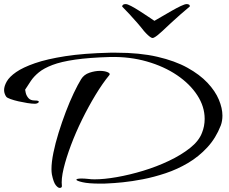

<svg xmlns="http://www.w3.org/2000/svg" viewBox="-82 -833 1120 940"><path d="M832 -813Q838 -813 843 -810.5Q848 -808 847 -801Q829 -786 804 -764.5Q779 -743 755 -720.5Q731 -698 713 -681Q700 -669 690 -661Q680 -653 672 -649Q670 -648 668 -647.5Q666 -647 664 -647Q662 -647 658 -649Q644 -657 623 -681Q610 -698 590.5 -720.5Q571 -743 551 -764.5Q531 -786 516 -801Q517 -813 533 -813Q542 -813 560 -803.5Q578 -794 600 -780Q622 -766 642 -752.5Q662 -739 674 -731Q688 -739 711 -752.5Q734 -766 758.5 -780Q783 -794 803 -803.5Q823 -813 832 -813ZM409 66Q351 66 321.5 59Q292 52 292 47Q292 41 318 41Q325 41 332.5 41.5Q340 42 350 43Q357 44 365 44.5Q373 45 381 45Q428 45 490.5 34Q553 23 619 3Q685 -17 745 -45.5Q805 -74 848.5 -108.5Q892 -143 907 -183Q920 -215 920 -251Q920 -311 884 -366.5Q848 -422 784.5 -465Q721 -508 637 -532Q553 -556 458 -554Q354 -551 285.5 -541Q217 -531 175 -515Q133 -499 108.5 -479Q84 -459 69.5 -437.5Q55 -416 41 -394Q41 -392 44 -378.5Q47 -365 57 -353Q67 -341 88 -341Q108 -341 108 -335Q108 -331 102 -328Q96 -325 89 -325Q74 -325 52 -328.5Q30 -332 8 -337Q-14 -342 -30.5 -348Q-47 -354 -51 -359Q-55 -364 -58.5 -373Q-62 -382 -62 -392Q-62 -411 -49 -434Q-36 -457 -3 -480Q30 -503 89 -523.5Q148 -544 238 -558Q328 -572 457 -575H488Q602 -575 688.5 -555Q775 -535 835.5 -501.5Q896 -468 934 -427.5Q972 -387 989.5 -345Q1007 -303 1007 -267Q1007 -241 999 -219Q975 -157 933 -111.5Q891 -66 838.5 -35Q786 -4 729 15Q672 34 618 44.5Q564 55 519 59.5Q474 64 446 65Q436 66 426.5 66Q417 66 409 66ZM210 87Q202 87 191 73.5Q180 60 172 21Q171 15 170.5 8.5Q170 2 170 -5Q170 -39 179.5 -85.5Q189 -132 205 -183.5Q221 -235 240 -285Q259 -335 279 -377Q299 -419 315 -445Q329 -468 356 -477Q383 -486 407 -486Q430 -486 445 -479.5Q460 -473 453 -465Q420 -425 385.5 -368Q351 -311 320 -248Q289 -185 265.5 -122.5Q242 -60 229.5 -8Q217 44 221 78Q221 87 210 87Z"/></svg>

Font: Grechen Fuemen
Style: Regular
Weight: 400
Designer: Robert E. Leuschke
Foundry: Robert E. Leuschke
Version: Version 1.010; ttfautohint (v1.8.3)